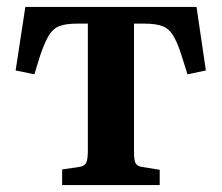

<svg xmlns="http://www.w3.org/2000/svg" viewBox="-20 -533 639 553"><path d="M159 0V-45L207 -52Q223 -54 228 -63.5Q233 -73 233 -99V-465H204Q170 -465 151.5 -458Q133 -451 121 -431.5Q109 -412 96 -374L79 -319L25 -330L53 -513H546L573 -330L520 -319L502 -376Q490 -413 478 -432Q466 -451 447 -458Q428 -465 395 -465H366V-95Q366 -72 370.5 -63Q375 -54 390 -52L440 -44V0Z"/></svg>

Font: Literata 36pt SemiBold
Style: Regular
Weight: 600
Designer: Latin by Veronika Burian and Jose Scaglione. Greek by Irene Vlachou. Cyrillic by Vera Evstafieva.
Foundry: TypeTogether
Version: Version 3.002